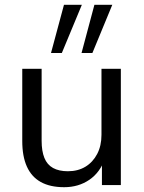

<svg xmlns="http://www.w3.org/2000/svg" viewBox="-20 -774 601 803"><path d="M248.4 8.9Q189.5 8.9 150.5 -12.8Q111.6 -34.5 92.4 -77.4Q73.1 -120.2 73.1 -184V-486.3H154.1V-185.2Q154.1 -142.2 165.6 -113.6Q177.1 -85.1 201.9 -71.4Q226.6 -57.8 264.1 -57.8Q305.8 -57.8 337.2 -76.7Q368.5 -95.7 386.4 -130Q404.4 -164.3 404.4 -210.3V-486.3H485.4V0H406.3V-112.1H419.3Q399.3 -53.3 353.9 -22.2Q308.5 8.9 248.4 8.9ZM321 -552.3 374.8 -753.8H449.6L366.4 -552.3ZM193.3 -552.3 247.5 -753.8H322.3L238.6 -552.3Z"/></svg>

Font: Nunito Sans 12pt ExtraLight
Style: Regular
Weight: 200
Version: Version 3.101;gftools[0.9.27]